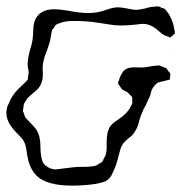

<svg xmlns="http://www.w3.org/2000/svg" viewBox="-68 -570 572 603"><path d="M481 -465Q480 -463 477.5 -461.5Q475 -460 474 -458Q472 -457 470.5 -455.5Q469 -454 468 -453Q466 -452 463.5 -453Q461 -454 460 -455Q449 -458 442 -463Q439 -465 430 -473Q421 -481 412.5 -486Q404 -491 396 -493Q388 -495 382 -495Q375 -495 361 -493Q352 -492 338.5 -491Q325 -490 309 -490Q293 -490 273 -493.5Q253 -497 244 -498Q201 -505 158 -504Q136 -504 119 -497Q111 -494 109 -493Q105 -491 101 -482Q97 -478 96 -476Q95 -473 94 -469Q93 -465 93 -463Q92 -458 90.5 -449Q89 -440 87 -434L80 -413Q66 -379 66 -358Q66 -353 66.5 -336.5Q67 -320 61 -307Q56 -295 46.5 -286.5Q37 -278 35 -277Q21 -265 17 -260L11 -250Q10 -248 8.5 -246Q7 -244 7 -242Q6 -240 6 -236Q6 -232 5 -230L4 -221Q4 -220 7 -214Q8 -211 9 -207.5Q10 -204 12 -201Q13 -199 23 -189Q32 -180 40.5 -170Q49 -160 53 -149Q59 -133 59 -107Q59 -102 59.5 -94.5Q60 -87 62 -77Q62 -75 63 -71Q64 -67 65 -64Q69 -54 78.5 -47.5Q88 -41 98 -39Q101 -38 108 -38Q111 -38 132 -41Q162 -45 178 -46H196Q214 -46 223 -48Q230 -48 233 -50Q235 -50 243 -56Q251 -59 253 -62Q256 -65 258 -72L264 -83Q267 -94 267 -107Q267 -120 267 -124Q267 -152 275 -168Q281 -181 304 -195Q332 -214 341 -233Q346 -241 347 -244Q348 -247 347.5 -251.5Q347 -256 347 -258Q347 -259 347.5 -260.5Q348 -262 347 -264Q347 -266 344 -268.5Q341 -271 340 -272L333 -280Q329 -282 323 -285Q317 -288 314 -291Q314 -291 308 -300Q307 -301 305 -304Q303 -307 303 -309Q302 -311 303 -313Q304 -315 305 -316Q309 -331 313 -336Q317 -344 321 -348Q330 -356 340.5 -357.5Q351 -359 362 -358.5Q373 -358 378 -358Q385 -358 396 -360Q407 -362 414 -363Q418 -363 424 -364Q430 -365 434 -364Q437 -363 440 -361.5Q443 -360 446 -359L454 -356Q456 -354 462 -345Q467 -340 467 -338V-336L466 -328Q466 -321 465 -320Q464 -319 460 -319Q455 -317 445 -315Q441 -314 434.5 -312.5Q428 -311 425 -309Q425 -309 421 -305Q419 -303 415.5 -299Q412 -295 411 -292Q408 -288 406.5 -281Q405 -274 404 -271L391 -242Q382 -227 377 -213Q374 -207 370 -193Q366 -177 362 -168Q356 -157 351 -150Q347 -144 336 -136Q323 -125 320 -121Q313 -111 310 -101Q309 -98 304 -79Q297 -49 287 -30Q280 -11 267 -3Q258 3 230 8Q192 13 159 13Q79 13 47 -18Q26 -39 19 -75Q17 -83 15.5 -96Q14 -109 11 -117Q7 -129 -2 -138.5Q-11 -148 -13 -150Q-25 -162 -30 -169Q-48 -192 -48 -217Q-48 -221 -46 -231Q-45 -237 -41 -244Q-31 -270 -12 -289Q-5 -296 1 -301.5Q7 -307 12 -312Q19 -319 19 -320Q20 -322 20 -328Q22 -338 22 -342Q22 -348 20.5 -353.5Q19 -359 19 -364V-370Q19 -386 27 -416Q34 -436 35 -453Q36 -462 36.5 -476Q37 -490 39 -498Q46 -522 64 -532Q79 -541 102 -541Q118 -541 142 -537Q184 -529 209 -529Q218 -529 236 -531Q251 -534 262 -538Q264 -539 277.5 -543Q291 -547 304 -547Q313 -547 333 -543Q351 -539 361 -539Q367 -539 390 -544Q405 -549 418 -549Q422 -550 429 -550Q435 -549 440 -545Q441 -545 443.5 -544.5Q446 -544 449 -542Q452 -540 453.5 -537.5Q455 -535 457 -533Q465 -523 471 -508.5Q477 -494 479 -480Q482 -469 481 -465ZM461 -395 458 -396ZM461 -395Q465 -395 466 -394Z"/></svg>

Font: Rubik-Burned
Style: Regular
Weight: 400
Designer: NaN (generative design), Hubert & Fischer (Rubik source font outlines)
Foundry: NaN, Hubert & Fischer
Version: Version 1.000